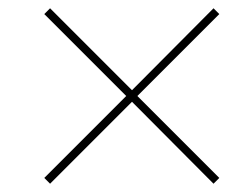

<svg xmlns="http://www.w3.org/2000/svg" viewBox="-20 -589 599 464"><path d="M101 -145 299 -343 496 -145 510 -159 312 -357 510 -555 496 -569 299 -371 101 -569 87 -555 285 -357 87 -159Z"/></svg>

Font: Noto Serif Display SemiBold
Style: Italic
Weight: 600
Italic angle: -12°
Designer: Monotype Design Team
Foundry: Monotype Imaging Inc.
Version: Version 2.009